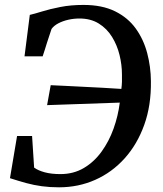

<svg xmlns="http://www.w3.org/2000/svg" viewBox="-20 -772 680 799"><path d="M225.5 7.5Q187.5 7.5 154.2 3Q121 -1.5 89 -10.2Q57 -19 21.5 -30.5L51 -206H113.5L122 -74.5Q138.5 -62.5 166 -55Q193.5 -47.5 231.5 -47.5Q286 -47.5 328.8 -72.8Q371.5 -98 402.5 -140.8Q433.5 -183.5 452.5 -236.5Q471.5 -289.5 478.5 -345L176 -334.5L191 -417.5Q214 -416.5 248.8 -414.8Q283.5 -413 324 -411Q364.5 -409 406.2 -406.8Q448 -404.5 485 -402Q487 -416 487.5 -431.5Q488 -447 487.5 -462Q487.5 -502 477.5 -543Q467.5 -584 446.2 -618.5Q425 -653 391.2 -674Q357.5 -695 310.5 -695Q287 -695 264 -689.8Q241 -684.5 222.5 -674.8Q204 -665 194.5 -651.5Q190 -637.5 185.2 -623.5Q180.5 -609.5 175.8 -595Q171 -580.5 166.8 -566Q162.5 -551.5 157.5 -537.5H82L104 -710Q123.5 -714.5 155.8 -724.5Q188 -734.5 231.5 -743Q275 -751.5 327.5 -751.5Q405 -751.5 458.8 -725Q512.5 -698.5 545 -653.2Q577.5 -608 592.5 -551.2Q607.5 -494.5 608 -434.5Q609.5 -333.5 580.2 -252.2Q551 -171 498.5 -112.8Q446 -54.5 376 -23.5Q306 7.5 225.5 7.5Z"/></svg>

Font: Merriweather Medium
Style: Italic
Weight: 500
Italic angle: -7.8°
Version: Version 2.101